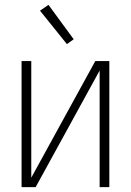

<svg xmlns="http://www.w3.org/2000/svg" viewBox="-20 -772 540 792"><path d="M69 0V-520H109V-39L373 -520H431V0H391V-481L127 0ZM256 -590 145 -728 180 -752 284 -610Z"/></svg>

Font: Iosevka Curly Extralight
Style: Regular
Weight: 200
Monospace: yes
Designer: Belleve Invis
Foundry: Belleve Invis
Version: Version 22.1.2; ttfautohint (v1.8.4)